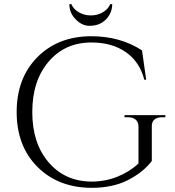

<svg xmlns="http://www.w3.org/2000/svg" viewBox="-20 -888 838 922"><path d="M519 -868Q519 -840 505 -816Q491 -792 467.5 -778Q444 -764 409 -764Q374 -764 343.5 -795Q313 -826 313 -868H323Q331 -846 357 -830Q383 -814 416.5 -814Q450 -814 475.5 -830Q501 -846 509 -868ZM419 -714Q557 -714 662 -646L682 -505H673Q651 -591 584.5 -637.5Q518 -684 419 -684Q292 -684 213.5 -592Q135 -500 135 -350Q135 -200 213.5 -108.5Q292 -17 419 -16Q484 -16 542.5 -39Q601 -62 645 -103V-280Q645 -302 631.5 -313.5Q618 -325 594 -325H578V-335H774V-325H759Q734 -325 721 -313.5Q708 -302 709 -280V-115Q668 -61 595 -23.5Q522 14 419 14Q259 13 159.5 -87Q60 -187 60 -350Q60 -513 159.5 -613.5Q259 -714 419 -714Z"/></svg>

Font: Cinzel Decorative
Style: Regular
Weight: 400
Designer: Natanael Gama
Version: Version 1.001;PS 001.001;hotconv 1.0.56;makeotf.lib2.0.21325